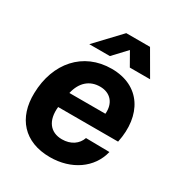

<svg xmlns="http://www.w3.org/2000/svg" viewBox="-177 -863 927 993"><g transform="rotate(30 286.0 -366.5)"><path d="M188 -328C204 -398 248 -436 310 -436C372 -436 409 -393 403 -328ZM266 10C393 10 494 -59 520 -167L379 -169C365 -128 327 -101 274 -101C204 -101 165 -151 174 -236H532C569 -412 487 -546 316 -546C146 -546 35 -418 31 -237C27 -88 112 10 266 10ZM274 -598 348 -677 393 -598H514L430 -743H288L151 -598Z"/></g></svg>

Font: Mona Sans
Style: Bold Italic
Weight: 700
Italic angle: -11.7°
Designer: Deni Anggara
Foundry: GitHub
Version: Version 2.000;Glyphs 3.2.3 (3260)